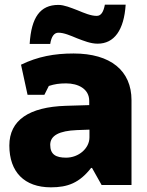

<svg xmlns="http://www.w3.org/2000/svg" viewBox="-20 -792 631 822"><path d="M415 0H543V-363C543 -489 454 -563 295 -563C213 -563 142 -550 70 -515L98 -386H170L189 -424C214 -432 234 -435 263 -435C314 -435 362 -412 362 -360V-342L262 -339C105 -334 20 -278 20 -169C20 -56 84 10 198 10C270 10 320 -9 370 -73H374ZM263 -117C220 -117 195 -130 195 -172C195 -212 234 -232 309 -235L363 -237V-204C363 -157 317 -117 263 -117ZM107 -604H195C200 -636 212 -652 230 -652C254 -652 281 -640 310 -628C339 -617 368 -605 398 -605C469 -605 511 -663 518 -772H429C423 -741 413 -724 394 -724C369 -724 341 -736 312 -748C283 -759 255 -771 230 -771C152 -771 114 -718 107 -604Z"/></svg>

Font: Frost ExtraBold
Style: Regular
Weight: 800
Designer: Lee Frost
Foundry: Lee Frost for Ice Communication Norge AS
Version: Version 2.011;hotconv 1.0.107;makeotfexe 2.5.65593